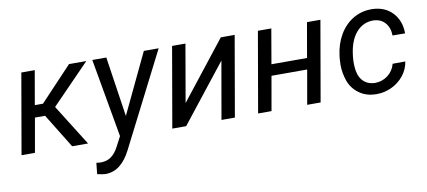

<svg xmlns="http://www.w3.org/2000/svg" viewBox="-69 -784 2772 1245"><g transform="rotate(-10 1317.5 -161.5)"><path d="M356.4 0H460.9L291.5 -270L542.5 -528.3H428.7L217.8 -304.7H164.1L203.1 -528.3H114.7L22.9 0H111.3L150.9 -225.1H217.8Z M674.3 -528.3H582L673.3 -11.2L641.6 49.3C610.4 111.3 572.3 135.3 522.5 135.3C520 135.3 517.6 135.3 515.1 135.3L492.2 132.8L484.4 206.1C507.8 211.4 525.4 214.4 537.6 214.8C538.6 214.8 539.1 214.8 540 214.8C607.4 214.8 662.6 172.4 705.6 87.9L1019 -528.3H921.4L733.4 -133.3Z M1129.4 -148.4 1195.3 -528.3H1107.4L1015.6 0H1106.9L1405.8 -379.4L1339.4 0H1427.7L1519.5 -528.3H1428.2Z M2084 -528.3H1995.6L1955.6 -299.3H1721.2L1760.7 -528.3H1672.4L1580.6 0H1668.9L1708.5 -225.6H1943.4L1903.8 0H1992.2Z M2360.4 -63.5C2293.5 -65.4 2253.4 -112.3 2249 -188.5C2248.5 -197.3 2248 -206.1 2248 -214.8C2248 -227.5 2249 -240.2 2250 -252.9L2251.5 -265.6C2258.8 -328.6 2277.8 -377.9 2307.6 -412.6C2337.9 -447.3 2375 -464.4 2418.9 -464.4C2420.4 -464.4 2421.4 -464.4 2422.9 -464.4C2454.6 -462.9 2479.5 -451.7 2498 -430.7C2516.6 -409.2 2526.4 -381.3 2526.9 -346.7L2609.4 -346.2C2609.4 -401.4 2592.8 -446.8 2559.6 -482.4C2526.4 -518.1 2481.9 -536.6 2426.8 -538.1C2424.3 -538.1 2421.9 -538.1 2419.4 -538.1C2376.5 -538.1 2336.9 -527.3 2300.3 -505.9C2263.7 -483.9 2233.4 -453.1 2210 -413.1C2186.5 -373 2171.9 -327.6 2165.5 -276.9L2163.1 -252.4C2162.1 -240.2 2161.6 -228.5 2161.6 -217.3C2161.6 -181.2 2168 -146 2180.2 -110.8C2192.9 -75.7 2214.4 -46.9 2245.1 -24.9C2275.4 -2.4 2312.5 9.3 2356.4 9.8C2358.4 9.8 2360.4 9.8 2362.8 9.8C2395 9.8 2427.2 2.4 2459 -12.2C2490.7 -27.3 2517.6 -48.3 2539.6 -75.7C2561 -103 2574.2 -133.3 2579.1 -166.5L2495.6 -166C2487.8 -135.3 2471.2 -110.4 2446.3 -91.3C2421.4 -72.8 2394 -63.5 2363.3 -63.5C2362.3 -63.5 2361.3 -63.5 2360.4 -63.5Z"/></g></svg>

Font: Roboto
Style: Italic
Weight: 400
Italic angle: -12°
Designer: Google
Version: Version 2.137; 2017